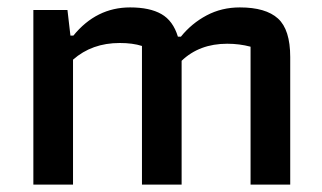

<svg xmlns="http://www.w3.org/2000/svg" viewBox="-20 -498 870 518"><path d="M70 -471H162L170 -402H178Q240 -478 331 -478Q384 -478 415.5 -460Q447 -442 460 -399H468Q497 -435 537.5 -456.5Q578 -478 627 -478Q697 -478 730 -448Q763 -418 763 -344V0H656V-372Q626 -380 593 -380Q518 -380 470 -334V0H363V-374Q338 -382 303 -382Q228 -382 177 -337V0H70Z"/></svg>

Font: Athiti SemiBold
Style: Regular
Weight: 600
Designer: CadsonDemak Team
Foundry: CadsonDemak
Version: Version 1.033